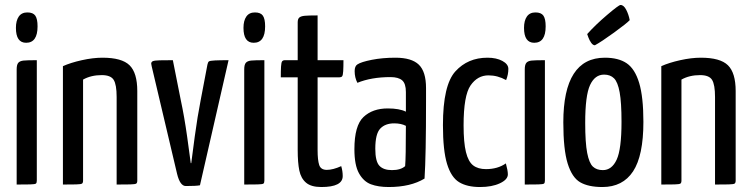

<svg xmlns="http://www.w3.org/2000/svg" viewBox="-20 -742 3017 772"><path d="M90 -692Q113 -692 122 -679Q131 -666 131 -636Q131 -570 85 -570Q44 -570 44 -630Q44 -659 55.5 -675.5Q67 -692 90 -692ZM47 0V-463Q47 -482 53.5 -489.5Q60 -497 75 -498.5Q90 -500 128 -500V-16Q128 -7 124.5 -4Q121 -1 101 -0.5Q81 0 47 0Z M392 -510Q470 -510 501 -479.5Q532 -449 532 -376V-16Q532 -7 528 -4Q524 -1 503.5 -0.5Q483 0 449 0V-352Q449 -402 437 -421Q425 -440 389 -440Q346 -440 314 -422V-16Q314 -7 310 -4Q306 -1 286 -0.5Q266 0 233 0V-476Q264 -490 309 -500Q354 -510 392 -510Z M588 -486Q588 -493 594.5 -496Q601 -499 622.5 -499.5Q644 -500 675 -500L707 -339Q721 -274 732.5 -192.5Q744 -111 747 -86H749Q752 -111 763 -192.5Q774 -274 787 -340L814 -482Q816 -492 820 -495Q824 -498 844.5 -499Q865 -500 899 -500L784 3Q769 6 727 6Q704 6 692 -43L590 -475Q588 -485 588 -486Z M1005 -692Q1028 -692 1037 -679Q1046 -666 1046 -636Q1046 -570 1000 -570Q959 -570 959 -630Q959 -659 970.5 -675.5Q982 -692 1005 -692ZM962 0V-463Q962 -482 968.5 -489.5Q975 -497 990 -498.5Q1005 -500 1043 -500V-16Q1043 -7 1039.5 -4Q1036 -1 1016 -0.5Q996 0 962 0Z M1126 -500H1177V-652Q1177 -666 1183.5 -671.5Q1190 -677 1204.5 -678.5Q1219 -680 1257 -680V-500H1361Q1361 -473 1360 -456Q1359 -439 1355.5 -435Q1352 -431 1344 -431H1257V-139Q1257 -98 1263.5 -78.5Q1270 -59 1294 -59Q1319 -59 1352 -74Q1358 -54 1358 -34Q1358 10 1272 10Q1231 10 1210.5 -7.5Q1190 -25 1183.5 -56.5Q1177 -88 1177 -139V-431H1109Q1109 -458 1110 -474.5Q1111 -491 1114.5 -495.5Q1118 -500 1126 -500Z M1687 -24Q1631 10 1543 10Q1501 10 1471.5 -1Q1442 -12 1423.5 -45Q1405 -78 1405 -142Q1405 -237 1441.5 -271.5Q1478 -306 1539 -306Q1586 -306 1612 -293V-372Q1612 -406 1597 -419Q1582 -432 1550 -432Q1473 -432 1417 -409Q1406 -430 1406 -456Q1406 -476 1417 -483Q1432 -493 1475 -501.5Q1518 -510 1570 -510Q1635 -510 1664 -482Q1693 -454 1693 -388V-335Q1693 -115 1687 -24ZM1565 -246Q1529 -246 1509 -225Q1489 -204 1489 -144Q1489 -93 1505.5 -75.5Q1522 -58 1556 -58Q1591 -58 1609 -74Q1612 -108 1612 -236Q1593 -246 1565 -246Z M2015 -420Q1981 -439 1944 -439Q1900 -439 1872 -398.5Q1844 -358 1844 -238Q1844 -169 1853.5 -130.5Q1863 -92 1882.5 -77Q1902 -62 1934 -62Q1981 -62 2014 -85Q2022 -56 2022 -41Q2022 -20 1990 -5Q1958 10 1910 10Q1858 10 1826 -9.5Q1794 -29 1777.5 -83Q1761 -137 1761 -239Q1761 -400 1811 -455Q1861 -510 1940 -510Q1976 -510 2000 -497Q2024 -484 2024 -465Q2024 -442 2015 -420Z M2133 -692Q2156 -692 2165 -679Q2174 -666 2174 -636Q2174 -570 2128 -570Q2087 -570 2087 -630Q2087 -659 2098.5 -675.5Q2110 -692 2133 -692ZM2090 0V-463Q2090 -482 2096.5 -489.5Q2103 -497 2118 -498.5Q2133 -500 2171 -500V-16Q2171 -7 2167.5 -4Q2164 -1 2144 -0.5Q2124 0 2090 0Z M2245 0ZM2412 -510Q2467 -510 2500 -487.5Q2533 -465 2550 -408.5Q2567 -352 2567 -252Q2567 -116 2525.5 -53Q2484 10 2402 10Q2346 10 2313 -9Q2280 -28 2262.5 -84.5Q2245 -141 2245 -250Q2245 -510 2412 -510ZM2404 -58Q2440 -58 2459.5 -100Q2479 -142 2479 -252Q2479 -330 2471.5 -371Q2464 -412 2449 -427Q2434 -442 2409 -442Q2372 -442 2352.5 -400Q2333 -358 2333 -248Q2333 -168 2341 -127Q2349 -86 2364 -72Q2379 -58 2404 -58ZM2341 -605Q2373 -641 2420.5 -681.5Q2468 -722 2475 -722Q2488 -722 2498 -702.5Q2508 -683 2512 -661Q2500 -648 2449 -611Q2398 -574 2372 -560Q2364 -560 2357 -570Q2350 -580 2346 -591Q2342 -602 2341 -605Z M2798 -510Q2876 -510 2907 -479.5Q2938 -449 2938 -376V-16Q2938 -7 2934 -4Q2930 -1 2909.5 -0.5Q2889 0 2855 0V-352Q2855 -402 2843 -421Q2831 -440 2795 -440Q2752 -440 2720 -422V-16Q2720 -7 2716 -4Q2712 -1 2692 -0.5Q2672 0 2639 0V-476Q2670 -490 2715 -500Q2760 -510 2798 -510Z"/></svg>

Font: Yanone Kaffeesatz
Style: Regular
Weight: 400
Designer: Yanone (Cyrillic: Daniel Pouzeot & Huerta Tipografica)
Foundry: Yanone
Version: Version 1.100;PS 001.100;hotconv 1.0.70;makeotf.lib2.5.58329